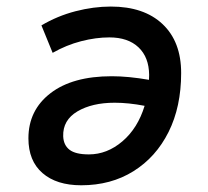

<svg xmlns="http://www.w3.org/2000/svg" viewBox="-20 -547 626 577"><path d="M224.1 9.8Q149.9 9.8 107.7 -26.9Q65.4 -63.5 65.4 -131.3Q65.4 -215.8 131.6 -266.8Q197.8 -317.9 315.9 -317.9Q365.7 -317.9 427.7 -307.1Q428.2 -314.5 428.2 -321.8Q427.7 -375 396.2 -404.8Q364.7 -434.6 308.6 -434.6Q268.1 -434.6 223.6 -423.1Q179.2 -411.6 138.2 -388.2L104.5 -470.7Q152.3 -499 206.8 -513.2Q261.2 -527.3 313 -527.3Q412.6 -527.3 468.5 -474.6Q524.4 -421.9 524.4 -327.6Q524.4 -226.1 486.6 -150.4Q448.7 -74.7 381.1 -32.5Q313.5 9.8 224.1 9.8ZM414.6 -229Q366.2 -238.3 324.7 -238.3Q256.8 -238.3 212.6 -212.2Q168.5 -186 169.9 -137.7Q170.9 -110.8 189 -96.9Q207 -83 247.1 -83Q301.8 -83 347.9 -122.3Q394 -161.6 414.6 -229Z"/></svg>

Font: Cascadia Mono
Style: Italic
Weight: 400
Italic angle: -10°
Monospace: yes
Designer: Aaron Bell
Foundry: Saja Typeworks
Version: Version 2404.023; ttfautohint (v1.8.4)